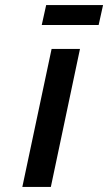

<svg xmlns="http://www.w3.org/2000/svg" viewBox="-20 -741 428 761"><path d="M68.5 0H181.5L297 -547H184.5ZM145.5 -642H371L388.5 -721H163Z"/></svg>

Font: League Gothic SemiExpanded Italic
Style: Regular
Weight: 400
Width: 6
Designer: The League of Moveable Type
Version: Version 1.600; ttfautohint (v1.8.3)